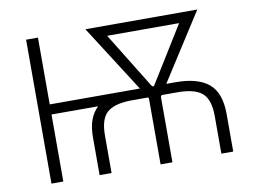

<svg xmlns="http://www.w3.org/2000/svg" viewBox="-77 -823 1234 934"><g transform="rotate(-10 540.5 -355.5)"><path d="M163.6 -380.9H549.3H559.6H608.9L397.9 -710.9H950.7L739.3 -380.9H786.1Q894.5 -380.9 948.7 -335.7Q1002.9 -290.5 1002.9 -185.5V0H944.3V-185.5Q944.3 -267.6 907.5 -299.3Q870.6 -331.1 786.1 -331.1H707.5L702.6 -323.2V0H644V-325.7L640.6 -331.1H551.8Q471.7 -329.1 436.8 -297.4Q401.9 -265.6 401.9 -185.5V0H342.8V-185.5Q342.8 -235.8 355.5 -271.2Q368.2 -306.6 394 -331.1H163.6V0H105V-710.9H163.6ZM669.4 -380.9H678.7L852.1 -661.1H496.6Z"/></g></svg>

Font: Roboto Web
Style: Light
Weight: 300
Designer: Google
Version: Version 1.200310; 2013